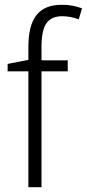

<svg xmlns="http://www.w3.org/2000/svg" viewBox="-20 -785 364 805"><path d="M264 -486V-532H154V-587C154 -680 179 -717 242 -717C264 -717 289 -712 310 -704L324 -750C300 -759 273 -765 240 -765C141 -765 99 -707 99 -587V-534L12 -517V-486H99V0H154V-486Z"/></svg>

Font: Noto Sans Devanagari SemiCondensed Light
Style: Regular
Weight: 300
Width: 4
Designer: Jelle Bosma - Monotype Design Team
Foundry: Monotype Imaging Inc.
Version: Version 2.004